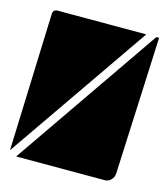

<svg xmlns="http://www.w3.org/2000/svg" viewBox="-80 -554 529 608"><g transform="rotate(15 184.0 -250.0)"><path d="M28 -10 359 -490H368L348 -40Q347 -27 338.5 -18.5Q330 -10 318 -10ZM4 -24 20 -475Q21 -490 35 -490H326Z"/></g></svg>

Font: PrimecolorB
Style: Medium
Weight: 500
Designer: gluk
Foundry: gluk
Version: Version 0.672